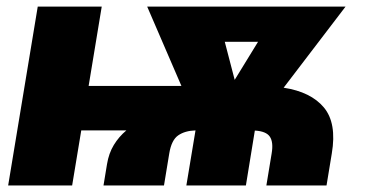

<svg xmlns="http://www.w3.org/2000/svg" viewBox="-20 -566 1118 586"><path d="M295.9 0 306.6 -64.9Q312 -98.1 327.4 -123.5Q342.8 -148.9 365.7 -168H228L200.2 0H4.9L95.2 -545.9H290.5L250.5 -303.7H533.7L429.2 -545.9H1034.7L845.7 -298.3Q928.7 -285.6 968.5 -238Q1008.3 -190.4 992.7 -97.7L976.6 0H793L809.1 -97.7Q814.9 -131.8 803.7 -148.7Q792.5 -165.5 757.8 -167.5L730.5 0H548.8L576.7 -168Q544.4 -167 523.9 -152.8Q503.4 -138.7 496.6 -97.7L480.5 0ZM696.3 -322.3 767.6 -438.5H666Z"/></svg>

Font: Inter Black
Style: Italic
Weight: 900
Italic angle: -9.39999°
Designer: Rasmus Andersson
Foundry: rsms
Version: Version 4.000;git-a52131595